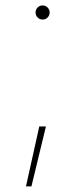

<svg xmlns="http://www.w3.org/2000/svg" viewBox="-20 -538 296 704"><path d="M75.2 145.5 124 -74.2H148.4L95.2 145.5ZM136.2 -466.3Q125.5 -466.3 117.9 -473.9Q110.4 -481.4 110.4 -492.2Q110.4 -502.9 117.9 -510.5Q125.5 -518.1 136.2 -518.1Q147 -518.1 154.5 -510.5Q162.1 -502.9 162.1 -492.2Q162.1 -481.4 154.5 -473.9Q147 -466.3 136.2 -466.3Z"/></svg>

Font: Inter Tight Thin
Style: Regular
Weight: 250
Designer: Rasmus Andersson
Foundry: rsms
Version: Version 3.004